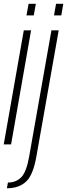

<svg xmlns="http://www.w3.org/2000/svg" viewBox="-22 -755 352 1004"><path d="M-2.5 0H36L140.5 -596.5H102.5ZM127.5 -735 116.5 -674.5H154.5L165.5 -735ZM14 229.5Q76.5 229.5 114 195Q151.5 160.5 168.5 62L285 -596.5H247L130.5 63.5Q116.5 143.5 89.5 171.5Q62.5 199.5 19.5 199.5ZM271 -735 260.5 -674.5H298.5L309 -735Z"/></svg>

Font: Anybody Condensed ExtraLight
Style: Italic
Weight: 250
Width: 3
Italic angle: -10°
Version: Version 1.113;gftools[0.9.25]